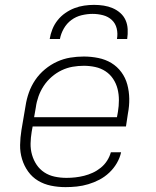

<svg xmlns="http://www.w3.org/2000/svg" viewBox="-20 -760 640 788"><path d="M249 8Q218 8 189 2Q160 -4 136 -18.5Q112 -33 95.5 -56Q79 -79 70.5 -107Q62 -135 62.5 -165Q63 -195 68 -226L85 -326Q89 -353 98.5 -380Q108 -407 124.5 -431.5Q141 -456 164.5 -475.5Q188 -495 214.5 -507Q241 -519 268.5 -523.5Q296 -528 324 -528Q354 -528 383.5 -522Q413 -516 437 -501.5Q461 -487 478 -464Q495 -441 502.5 -413Q510 -385 510.5 -355Q511 -325 505 -294L497 -241H114L110 -219Q106 -195 105.5 -171Q105 -147 111.5 -124.5Q118 -102 130.5 -83.5Q143 -65 162 -52.5Q181 -40 204.5 -35Q228 -30 253 -30Q271 -30 289 -32Q307 -34 325 -38.5Q343 -43 360.5 -51Q378 -59 393.5 -71.5Q409 -84 419.5 -100.5Q430 -117 435 -135H477Q472 -112 459.5 -90.5Q447 -69 428.5 -51.5Q410 -34 388 -22.5Q366 -11 342.5 -4Q319 3 295.5 5.5Q272 8 249 8ZM120 -279H460L464 -301Q468 -325 468 -349Q468 -373 462.5 -395Q457 -417 444.5 -436Q432 -455 413 -467.5Q394 -480 371 -485Q348 -490 324 -490Q301 -490 278 -486Q255 -482 233 -471.5Q211 -461 192 -444.5Q173 -428 159.5 -407.5Q146 -387 138 -364.5Q130 -342 127 -319ZM184 -600Q187 -620 195 -640Q203 -660 216.5 -677Q230 -694 248 -706.5Q266 -719 285.5 -726.5Q305 -734 325.5 -737Q346 -740 366 -740Q386 -740 405.5 -737Q425 -734 442.5 -726.5Q460 -719 474 -706.5Q488 -694 495.5 -677Q503 -660 504 -640Q505 -620 502 -600H460Q464 -622 459 -643Q454 -664 439 -678Q424 -692 403 -697.5Q382 -703 360 -703Q338 -703 315 -697.5Q292 -692 273 -678Q254 -664 242 -643Q230 -622 226 -600Z"/></svg>

Font: Iosevka XLt Ex Obl
Style: Regular
Weight: 200
Width: 7
Italic angle: -9°
Monospace: yes
Designer: Belleve Invis
Foundry: Belleve Invis
Version: Version 32.5.0; ttfautohint (v1.8.4)